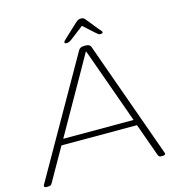

<svg xmlns="http://www.w3.org/2000/svg" viewBox="-131 -960 988 1068"><g transform="rotate(-15 363.5 -426.0)"><path d="M6 2Q-8 2 -8 -7Q-8 -11 -4 -17L377 -686Q386 -702 408 -702H419Q442 -702 448 -686L687 -17Q688 -15 689 -12Q690 -9 690 -7Q690 2 673 2H668Q658 2 654.5 -0.5Q651 -3 648 -10L580 -200H145L37 -10Q33 -2 27.5 0Q22 2 11 2ZM345 -552 164 -233H569L455 -552L413 -669H411ZM321 -742Q309 -742 309 -749Q309 -754 314.5 -759Q320 -764 326 -770L401 -840Q416 -854 430 -854Q441 -854 446 -851Q451 -848 456 -842L515 -769Q520 -764 524.5 -758.5Q529 -753 529 -750Q529 -742 514 -742Q509 -742 504 -745Q499 -748 489 -757L427 -813L354 -757Q341 -747 334 -744.5Q327 -742 321 -742Z"/></g></svg>

Font: Asap Expanded Expanded Thin
Style: Italic
Weight: 100
Width: 7
Italic angle: -6°
Designer: Pablo Cosgaya
Foundry: Omnibus-Type
Version: Version 3.001; ttfautohint (v1.8.4.7-5d5b)